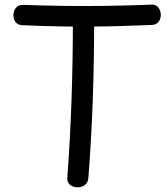

<svg xmlns="http://www.w3.org/2000/svg" viewBox="-20 -790 720 830"><path d="M80 -681Q59 -681 48.5 -693Q38 -705 38 -725Q38 -743 48.5 -756Q59 -769 80 -769Q115 -768 160.5 -766.5Q206 -765 252.5 -764.5Q299 -764 336 -764Q411 -764 486 -765.5Q561 -767 634 -770Q654 -771 664.5 -757.5Q675 -744 675 -726Q675 -707 664.5 -694.5Q654 -682 633 -682Q560 -679 486.5 -677Q413 -675 339 -675Q274 -675 209 -676.5Q144 -678 80 -681ZM295 -697Q295 -707 299.5 -714Q304 -721 311 -726Q318 -731 326.5 -733.5Q335 -736 342 -736Q350 -736 358 -733.5Q366 -731 372.5 -726Q379 -721 383 -714Q387 -707 387 -697Q387 -524 381 -356Q375 -188 362 -21Q361 -7 354 2Q347 11 337 15.5Q327 20 316 20Q305 20 294 15.5Q283 11 276.5 1.5Q270 -8 271 -22Q283 -183 289 -353.5Q295 -524 295 -697Z"/></svg>

Font: Playpen Sans Hebrew
Style: Regular
Weight: 400
Designer: Tom Grace, Laura Meseguer, Veronika Burian, José Scaglione
Foundry: TypeTogether
Version: Version 2.000